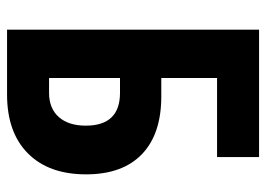

<svg xmlns="http://www.w3.org/2000/svg" viewBox="-125 -629 754 544"><g transform="rotate(90 252.0 -357.0)"><path d="M64 0V-714H425V-595H201V-437H253Q360 -437 417 -382Q474 -327 474 -224Q474 -118 414.5 -59Q355 0 248 0ZM201 -119H243Q287 -119 311.5 -146.5Q336 -174 336 -223Q336 -320 243 -320H201Z"/></g></svg>

Font: Noto Sans ExtraCondensed
Style: Bold
Weight: 700
Width: 2
Designer: Monotype Design Team
Foundry: Monotype Imaging Inc.
Version: Version 2.013; ttfautohint (v1.8.4.7-5d5b)